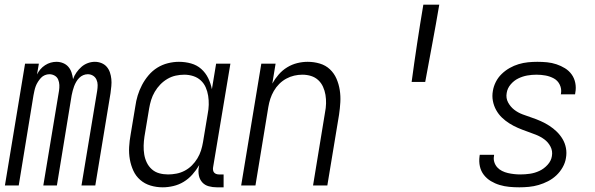

<svg xmlns="http://www.w3.org/2000/svg" viewBox="-20 -792 2540 820"><path d="M1 0 87 -520H146L138 -474Q144 -486 152.5 -496Q161 -506 172.5 -513.5Q184 -521 196.5 -524.5Q209 -528 221 -528Q236 -528 249.5 -522.5Q263 -517 272 -506.5Q281 -496 285.5 -482.5Q290 -469 292 -454Q297 -469 306.5 -482.5Q316 -496 328 -506.5Q340 -517 355 -522.5Q370 -528 385 -528Q400 -528 413.5 -522.5Q427 -517 436 -506.5Q445 -496 449.5 -482.5Q454 -469 455.5 -454.5Q457 -440 455.5 -424.5Q454 -409 452 -394L387 0H328L395 -404Q397 -417 397 -429Q397 -441 392 -452Q387 -463 377 -469Q367 -475 355 -475Q345 -475 335.5 -471Q326 -467 318.5 -459.5Q311 -452 305.5 -442.5Q300 -433 296.5 -423.5Q293 -414 290.5 -404.5Q288 -395 286 -385L223 0H165L232 -404Q234 -417 233.5 -429Q233 -441 228.5 -452Q224 -463 213.5 -469Q203 -475 191 -475Q181 -475 171.5 -471Q162 -467 155 -459.5Q148 -452 142 -442.5Q136 -433 132.5 -423.5Q129 -414 127 -404.5Q125 -395 123 -385L60 0Z M675 8Q648 8 623 0.5Q598 -7 579 -23.5Q560 -40 549.5 -63Q539 -86 534.5 -111.5Q530 -137 531.5 -164Q533 -191 538 -218L558 -338Q561 -361 568 -384Q575 -407 586.5 -429Q598 -451 614.5 -470.5Q631 -490 652 -503Q673 -516 697 -522Q721 -528 744 -528Q771 -528 796 -521Q821 -514 839.5 -497.5Q858 -481 869 -458.5Q880 -436 885 -411L903 -520H964L890 -77Q889 -71 890 -65Q891 -59 894.5 -55Q898 -51 903.5 -49Q909 -47 915 -47H935V8H906Q888 8 871.5 3.5Q855 -1 844 -13Q833 -25 829.5 -42Q826 -59 829 -77L831 -87Q818 -65 801.5 -46.5Q785 -28 764.5 -15.5Q744 -3 720.5 2.5Q697 8 675 8ZM698 -47Q715 -47 733.5 -50.5Q752 -54 769 -63Q786 -72 799.5 -85.5Q813 -99 823 -115.5Q833 -132 838.5 -149.5Q844 -167 847 -185L867 -305Q871 -325 871.5 -344.5Q872 -364 869 -383Q866 -402 858.5 -419Q851 -436 837.5 -448.5Q824 -461 805.5 -467Q787 -473 767 -473Q749 -473 730.5 -469Q712 -465 695 -455Q678 -445 664.5 -431Q651 -417 641 -400Q631 -383 625.5 -365Q620 -347 617 -329L597 -209Q594 -189 593.5 -170Q593 -151 596 -132.5Q599 -114 607 -97.5Q615 -81 628.5 -69Q642 -57 660 -52Q678 -47 698 -47Z M1010 0 1096 -520H1157L1143 -435Q1154 -455 1170 -473.5Q1186 -492 1206.5 -504.5Q1227 -517 1249.5 -522.5Q1272 -528 1294 -528Q1321 -528 1346 -520.5Q1371 -513 1389 -496Q1407 -479 1417 -456Q1427 -433 1431 -407.5Q1435 -382 1433.5 -355.5Q1432 -329 1428 -302L1378 0H1317L1368 -311Q1372 -331 1372.5 -350Q1373 -369 1370 -387Q1367 -405 1359.5 -421.5Q1352 -438 1339 -450Q1326 -462 1308.5 -467.5Q1291 -473 1271 -473Q1254 -473 1236.5 -469Q1219 -465 1202.5 -456Q1186 -447 1172.5 -433.5Q1159 -420 1149.5 -403.5Q1140 -387 1134.5 -370Q1129 -353 1126 -335L1071 0Z M1738 -442Q1749 -524 1761.5 -606.5Q1774 -689 1788 -772H1856Q1842 -689 1826.5 -606.5Q1811 -524 1796 -442Z M2198 8Q2176 8 2155 6Q2134 4 2114 -2Q2094 -8 2076.5 -18.5Q2059 -29 2046.5 -45Q2034 -61 2029.5 -81.5Q2025 -102 2028 -124L2029 -131H2090V-127Q2087 -113 2091 -100Q2095 -87 2103.5 -77.5Q2112 -68 2124 -62Q2136 -56 2149 -53Q2162 -50 2175.5 -48.5Q2189 -47 2202 -47Q2223 -47 2243.5 -50Q2264 -53 2283.5 -62Q2303 -71 2318.5 -88Q2334 -105 2337 -125Q2341 -147 2331 -166Q2321 -185 2304.5 -197Q2288 -209 2269 -216.5Q2250 -224 2230 -231Q2210 -238 2191.5 -246Q2173 -254 2155.5 -265Q2138 -276 2123.5 -290Q2109 -304 2099 -322Q2089 -340 2085 -361Q2081 -382 2085 -404Q2088 -423 2097.5 -442Q2107 -461 2122.5 -476Q2138 -491 2156.5 -501.5Q2175 -512 2195 -518Q2215 -524 2235 -526Q2255 -528 2275 -528Q2296 -528 2316.5 -526Q2337 -524 2356.5 -517.5Q2376 -511 2393 -500.5Q2410 -490 2421.5 -474Q2433 -458 2437 -437.5Q2441 -417 2437 -396L2436 -389H2375L2376 -393Q2379 -413 2370.5 -430.5Q2362 -448 2345.5 -457Q2329 -466 2310 -469.5Q2291 -473 2271 -473Q2251 -473 2231.5 -469.5Q2212 -466 2193.5 -457Q2175 -448 2161 -431.5Q2147 -415 2144 -395Q2140 -373 2150 -354.5Q2160 -336 2176 -323.5Q2192 -311 2212 -303.5Q2232 -296 2251.5 -289.5Q2271 -283 2290 -274.5Q2309 -266 2326 -255Q2343 -244 2357.5 -230Q2372 -216 2382.5 -198.5Q2393 -181 2397 -160Q2401 -139 2397 -117Q2394 -97 2383 -77.5Q2372 -58 2356 -43Q2340 -28 2320.5 -18Q2301 -8 2280.5 -2Q2260 4 2239 6Q2218 8 2198 8Z"/></svg>

Font: Iosevka Light
Style: Italic
Weight: 300
Italic angle: -9°
Monospace: yes
Designer: Belleve Invis
Foundry: Belleve Invis
Version: Version 32.5.0; ttfautohint (v1.8.4)